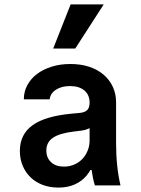

<svg xmlns="http://www.w3.org/2000/svg" viewBox="-20 -840 640 870"><path d="M386 -375Q386 -352 375 -341Q364 -330 338 -328L305 -325Q185 -314 127.5 -272.5Q70 -231 70 -156Q70 -119 83 -88.5Q96 -58 119 -36Q142 -14 174 -2Q206 10 245 10Q286 10 318 -4Q350 -18 372 -44Q394 -70 406 -107.5Q418 -145 418 -193L365 -70H395Q398 -50 401.5 -32.5Q405 -15 410 0H526Q516 -42 511 -90Q506 -138 506 -193V-376Q506 -415 491 -447Q476 -479 449 -502Q422 -525 384 -537.5Q346 -550 299 -550Q253 -550 214.5 -538Q176 -526 148 -505Q120 -484 104 -454.5Q88 -425 88 -390H205Q208 -417 233.5 -433.5Q259 -450 297 -450Q339 -450 362.5 -430Q386 -410 386 -375ZM386 -292V-204Q386 -179 377 -157Q368 -135 352.5 -119Q337 -103 315.5 -94Q294 -85 270 -85Q233 -85 211.5 -105Q190 -125 190 -158Q190 -195 219.5 -215.5Q249 -236 315 -244L347 -248Q389 -253 408 -278.5Q427 -304 427 -352ZM450 -820H300L221 -620H321Z"/></svg>

Font: CommitMonoV142 ExtLt
Style: Regular
Weight: 200
Monospace: yes
Designer: Eigil Nikolajsen
Foundry: Eigil Nikolajsen
Version: Version 1.142